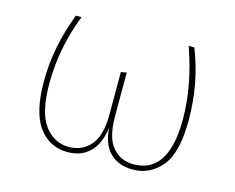

<svg xmlns="http://www.w3.org/2000/svg" viewBox="-80 -634 927 758"><g transform="rotate(15 383.5 -254.5)"><path d="M627 -519Q680 -387 680 -235Q680 -101 633 -45.5Q586 10 516 10Q459 10 424 -23.5Q389 -57 384 -125Q375 -57 340 -23.5Q305 10 250 10Q176 10 132 -49.5Q88 -109 88 -236Q88 -378 143 -519H166Q111 -378 111 -235Q111 -115 150 -63Q189 -11 249 -11Q304 -11 338 -50.5Q372 -90 372 -177V-350L395 -354V-176Q395 -88 428 -49.5Q461 -11 514 -11Q657 -11 657 -233Q657 -369 604 -519Z"/></g></svg>

Font: FiraGO Thin
Style: Regular
Weight: 100
Designer: bBox Type
Foundry: bBox Type GmbH
Version: Version 1.001;PS 001.001;hotconv 1.0.88;makeotf.lib2.5.64775